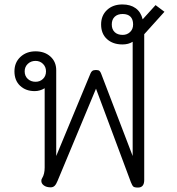

<svg xmlns="http://www.w3.org/2000/svg" viewBox="-20 -834 795 864"><path d="M569 -14 412 -435 239 -20Q233 -5 226 2Q219 9 208 9Q189 9 177.5 0.5Q166 -8 166 -20Q166 -28 170 -33Q181 -51 181 -80V-437Q160 -424 136 -424Q96 -424 70.5 -448Q45 -472 45 -513Q45 -553 72 -578Q99 -603 140 -603Q181 -603 207 -579.5Q233 -556 233 -518V-132L387 -503Q390 -511 395.5 -515Q401 -519 412 -519Q423 -519 427.5 -515Q432 -511 435 -503L577 -132V-646Q558 -634 531 -634Q488 -634 461.5 -658Q435 -682 435 -724Q435 -764 461.5 -789Q488 -814 531 -814Q567 -814 590.5 -797Q614 -780 622 -747L680 -811L720 -781L629 -680V-24Q629 10 601 10Q585 10 580 5.5Q575 1 569 -14ZM579 -724Q579 -747 567 -759Q555 -771 532 -771Q509 -771 496 -758.5Q483 -746 483 -724Q483 -702 496 -689.5Q509 -677 532 -677Q552 -677 565.5 -690Q579 -703 579 -724ZM187 -513Q187 -533 173.5 -546.5Q160 -560 140 -560Q119 -560 105 -546.5Q91 -533 91 -513Q91 -492 105 -479Q119 -466 140 -466Q160 -466 173.5 -479Q187 -492 187 -513Z"/></svg>

Font: Niramit ExtraLight
Style: Regular
Weight: 200
Designer: Katatrad Aksorn Co.,Ltd.
Foundry: Cadson Demak Co.,Ltd.
Version: Version 1.000; ttfautohint (v1.6)